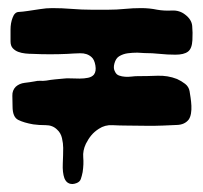

<svg xmlns="http://www.w3.org/2000/svg" viewBox="-20 -508 501 474"><path d="M6 -406V-435Q6 -451 11 -464Q16 -478 26 -478.5Q36 -479 49 -481Q64 -483 79 -485.5Q94 -488 109 -488Q133 -488 157.5 -486Q182 -484 206 -484H247Q268 -484 288 -486Q308 -488 328.5 -488Q349 -488 368 -484Q385 -481 404 -482Q423 -483 437 -472Q453 -460 454.5 -444Q456 -428 455 -409Q454 -388 444 -380.5Q434 -373 413 -373Q393 -373 374.5 -375Q356 -377 336 -377Q332 -377 328 -377.5Q324 -378 319 -378Q307 -378 295.5 -376.5Q284 -375 274 -369Q266 -364 262.5 -351.5Q259 -339 264 -331Q267 -324 274 -321.5Q281 -319 289 -318.5Q297 -318 305 -319Q313 -320 319 -320Q343 -320 368.5 -321Q394 -322 417 -313Q428 -308 437 -301Q446 -294 448 -283Q449 -277 450.5 -267Q452 -257 452.5 -247Q453 -237 451.5 -228Q450 -219 446 -213Q436 -200 416.5 -199.5Q397 -199 382 -198Q359 -197 337.5 -197.5Q316 -198 293 -198Q276 -198 257.5 -199Q239 -200 224 -190Q213 -183 205.5 -174Q198 -165 192 -153Q184 -136 185.5 -119.5Q187 -103 184 -83Q182 -73 179.5 -66Q177 -59 169 -56Q159 -52 151 -55Q143 -58 139 -68Q134 -82 135 -104Q136 -126 136 -143Q136 -154 133 -167Q130 -180 121 -188Q110 -199 93 -199Q76 -199 62 -201Q39 -205 25 -212Q11 -219 11 -245Q11 -258 10.5 -271.5Q10 -285 19 -294Q28 -302 41 -303.5Q54 -305 65 -307Q73 -309 79.5 -308.5Q86 -308 94 -309Q105 -311 115.5 -312Q126 -313 137 -314Q144 -315 154.5 -314.5Q165 -314 176.5 -314Q188 -314 197.5 -316Q207 -318 212 -324Q218 -332 215.5 -346.5Q213 -361 206 -367Q195 -377 177.5 -376.5Q160 -376 147 -375Q103 -373 61 -375Q52 -375 42.5 -376Q33 -377 25 -380Q17 -383 11.5 -389Q6 -395 6 -406Z"/></svg>

Font: Double Feature
Style: Regular
Weight: 400
Designer: David Shetterly
Foundry: David Shetterly
Version: Version 2.100 1997 initial release